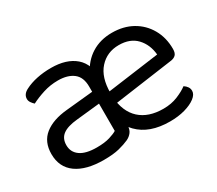

<svg xmlns="http://www.w3.org/2000/svg" viewBox="-95 -672 1001 884"><g transform="rotate(-30 405.5 -230.5)"><path d="M396 -180 392 -243 694 -284Q689 -339 655.5 -374.5Q622 -410 562 -410Q499 -410 459 -365.5Q419 -321 419 -238V-216Q425 -136 470.5 -94.5Q516 -53 595 -53Q637 -53 671 -67Q705 -81 726 -97Q737 -90 743.5 -80.5Q750 -71 750 -59Q750 -40 728.5 -23.5Q707 -7 671.5 3Q636 13 592 13Q483 13 425 -46.5Q367 -106 367 -202Q367 -207 361.5 -217.5Q356 -228 356 -234Q356 -310 382 -363.5Q408 -417 454.5 -446Q501 -475 563 -475Q624 -475 670.5 -449Q717 -423 743.5 -376.5Q770 -330 770 -270Q770 -248 760 -238.5Q750 -229 732 -227ZM240 -52Q282 -52 309.5 -60.5Q337 -69 349 -77V-222L225 -209Q173 -204 148 -185.5Q123 -167 123 -131Q123 -94 152.5 -73Q182 -52 240 -52ZM239 -475Q321 -475 367 -435.5Q413 -396 413 -313V-70Q413 -48 402.5 -34Q392 -20 375 -12Q353 -2 321.5 6Q290 14 240 14Q146 14 94.5 -23Q43 -60 43 -130Q43 -195 86.5 -229.5Q130 -264 207 -271L349 -285V-313Q349 -363 319 -386Q289 -409 238 -409Q197 -409 159.5 -397Q122 -385 93 -370Q85 -377 78.5 -386.5Q72 -396 72 -406Q72 -432 101 -446Q128 -460 163.5 -467.5Q199 -475 239 -475Z"/></g></svg>

Font: Baloo Bhaijaan 2
Style: Regular
Weight: 400
Designer: Sanskriti Dholi, Noopur Datye and Ek Type
Foundry: Ek Type
Version: Version 1.701